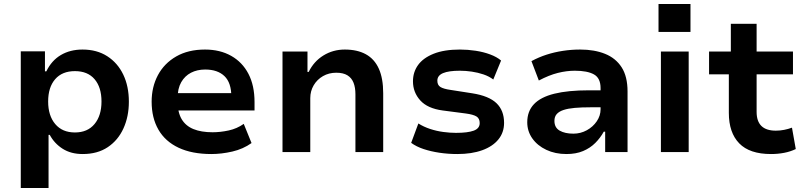

<svg xmlns="http://www.w3.org/2000/svg" viewBox="-20 -761 4027 961"><path d="M84 180V-504H205V-404H212Q238 -458 284.5 -485.5Q331 -513 393 -513Q465 -513 517 -479.5Q569 -446 597 -387.5Q625 -329 625 -252Q625 -178 598 -118.5Q571 -59 519.5 -24.5Q468 10 394 10Q335 10 293.5 -16.5Q252 -43 229 -86H223V180ZM355 -98Q418 -98 453 -140Q488 -182 488 -253Q488 -324 453.5 -364.5Q419 -405 355 -405Q291 -405 256 -364.5Q221 -324 221 -253Q221 -182 256.5 -140Q292 -98 355 -98Z M1038 10Q941 10 874 -21.5Q807 -53 773 -112Q739 -171 739 -252Q739 -326 770.5 -385Q802 -444 862 -478.5Q922 -513 1006 -513Q1081 -513 1137 -481.5Q1193 -450 1223.5 -391.5Q1254 -333 1254 -250V-208H847V-295H1153L1138 -276Q1138 -347 1103.5 -380Q1069 -413 1007 -413Q967 -413 936 -397Q905 -381 887 -349.5Q869 -318 869 -270V-254Q869 -199 889 -165Q909 -131 948 -115Q987 -99 1044 -99Q1083 -99 1124.5 -108Q1166 -117 1200 -141L1239 -45Q1197 -15 1143 -2.5Q1089 10 1038 10Z M1394 0V-503H1519V-401H1525Q1551 -454 1599 -483.5Q1647 -513 1706 -513Q1768 -513 1811 -489.5Q1854 -466 1876 -417.5Q1898 -369 1898 -294V0H1759V-289Q1759 -323 1749.5 -347Q1740 -371 1719 -384Q1698 -397 1663 -397Q1626 -397 1596.5 -380Q1567 -363 1550 -334Q1533 -305 1533 -270V0Z M2269 10Q2223 10 2179.5 3.5Q2136 -3 2100 -15Q2064 -27 2038 -46L2074 -143Q2101 -126 2133 -115.5Q2165 -105 2198.5 -100.5Q2232 -96 2262 -96Q2321 -96 2351 -107Q2381 -118 2381 -145Q2381 -168 2365 -178Q2349 -188 2311 -193L2196 -208Q2120 -218 2083.5 -258.5Q2047 -299 2047 -354Q2047 -400 2072.5 -435.5Q2098 -471 2150.5 -492Q2203 -513 2282 -513Q2321 -513 2360.5 -507Q2400 -501 2433.5 -488.5Q2467 -476 2488 -458L2449 -363Q2428 -379 2400 -388.5Q2372 -398 2341.5 -402.5Q2311 -407 2282 -407Q2226 -407 2197.5 -395Q2169 -383 2169 -357Q2169 -335 2184.5 -325.5Q2200 -316 2235 -311L2344 -294Q2427 -281 2465 -244.5Q2503 -208 2503 -146Q2503 -98 2474.5 -63Q2446 -28 2393.5 -9Q2341 10 2269 10Z M2815 10Q2759 10 2714.5 -11Q2670 -32 2644.5 -68Q2619 -104 2619 -149Q2619 -204 2652.5 -239.5Q2686 -275 2754.5 -292Q2823 -309 2928 -309H3005V-224H2937Q2891 -224 2857 -221Q2823 -218 2800.5 -210.5Q2778 -203 2766.5 -190Q2755 -177 2755 -156Q2755 -122 2781.5 -107Q2808 -92 2850 -92Q2886 -92 2917 -109Q2948 -126 2967 -154Q2986 -182 2986 -214V-320Q2986 -370 2953 -388.5Q2920 -407 2857 -407Q2816 -407 2772 -396Q2728 -385 2677 -358L2640 -455Q2677 -475 2716 -487.5Q2755 -500 2797.5 -506.5Q2840 -513 2884 -513Q2955 -513 3008.5 -491.5Q3062 -470 3091.5 -424Q3121 -378 3121 -303V0H3009V-102H3002Q2985 -71 2959.5 -45.5Q2934 -20 2898.5 -5Q2863 10 2815 10Z M3276 -601V-741H3436V-601ZM3288 0V-503H3427V0Z M3839 10Q3732 10 3680 -43.5Q3628 -97 3628 -196V-389H3529V-503H3638V-642H3767V-503H3949V-389H3767V-201Q3767 -154 3791 -130.5Q3815 -107 3863 -107Q3884 -107 3904.5 -111Q3925 -115 3944 -122L3963 -15Q3936 -2 3904.5 4Q3873 10 3839 10Z"/></svg>

Font: Nunito Sans 6pt
Style: Bold
Weight: 700
Version: Version 3.101;gftools[0.9.27]